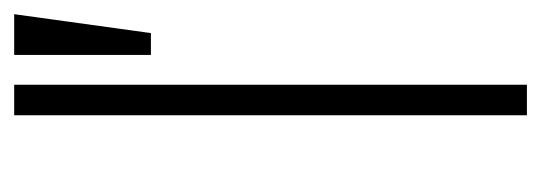

<svg xmlns="http://www.w3.org/2000/svg" viewBox="-260 -484 745 264"><g transform="rotate(-90 112.0 -352.5)"><path d="M85 0V-705H127V0ZM198 -517H168V-705H224Z"/></g></svg>

Font: wassup Sans
Style: Light
Weight: 200
Version: Version 2.001